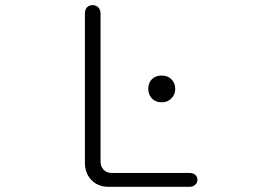

<svg xmlns="http://www.w3.org/2000/svg" viewBox="-20 -723 1040 743"><path d="M308.6 -670.9V-92.8Q308.6 -54.7 331.1 -29.3Q356.4 0 401.4 0H712.9Q727.5 0 736.3 -8.8Q744.1 -16.6 744.1 -27.3Q744.1 -38.1 736.3 -45.9Q727.5 -53.7 712.9 -53.7H412.1Q391.6 -53.7 379.9 -67.4Q369.1 -80.1 369.1 -96.7V-670.9Q369.1 -686.5 359.4 -695.3Q350.6 -703.1 338.9 -703.1Q326.2 -703.1 317.4 -695.3Q308.6 -686.5 308.6 -670.9ZM605.5 -430.7Q581.1 -430.7 566.4 -415Q553.7 -400.4 553.7 -378.9Q553.7 -358.4 566.4 -343.8Q581.1 -327.1 605.5 -327.1Q629.9 -327.1 644.5 -343.8Q658.2 -358.4 658.2 -378.9Q658.2 -400.4 644.5 -415Q629.9 -430.7 605.5 -430.7Z"/></svg>

Font: GulimChe
Style: Regular
Weight: 400
Monospace: yes
Version: Version 2.21